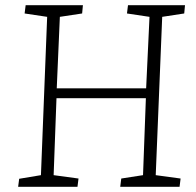

<svg xmlns="http://www.w3.org/2000/svg" viewBox="-20 -721 757 741"><path d="M543 -342H198L187 -45L283 -32L279 0H50L54 -31L138 -45L162 -656L75 -669L79 -701H300L297 -669L211 -656L199 -380H544L557 -656L470 -669L474 -701H694L691 -669L606 -656L581 -45L677 -32L673 0H444L448 -32L532 -45Z"/></svg>

Font: Literata ExtraLight
Style: Italic
Weight: 250
Italic angle: -2°
Designer: Latin by Veronika Burian and Jose Scaglione. Greek by Irene Vlachou. Cyrillic by Vera Evstafieva
Foundry: TypeTogether
Version: Version 3.002